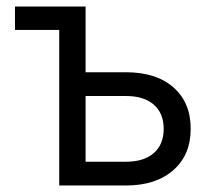

<svg xmlns="http://www.w3.org/2000/svg" viewBox="-20 -570 640 590"><path d="M162 0V-478H26V-550H243V-348H367Q460 -348 513 -301.5Q566 -255 566 -174Q566 -94 512.5 -47Q459 0 367 0ZM243 -73H367Q422 -73 452.5 -99.5Q483 -126 483 -174Q483 -222 452.5 -248.5Q422 -275 367 -275H243Z"/></svg>

Font: JetBrains Mono NL Light
Style: Regular
Weight: 300
Monospace: yes
Designer: Philipp Nurullin, Konstantin Bulenkov
Foundry: JetBrains
Version: Version 2.305; ttfautohint (v1.8.4.7-5d5b)